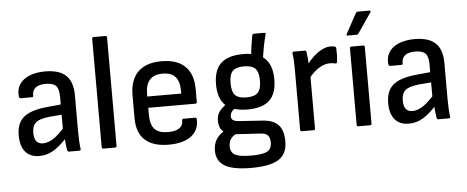

<svg xmlns="http://www.w3.org/2000/svg" viewBox="-55 -836 2847 1171"><g transform="rotate(-5 1368.0 -250.5)"><path d="M340 0Q331 0 329 -12Q327 -24 324 -49.5Q321 -75 320 -97L315 -128V-338Q315 -386 297 -405Q279 -424 234 -424Q152 -424 152 -360Q153 -350 144 -350H75Q65 -350 64 -366Q60 -428 106 -463.5Q152 -499 237 -500Q323 -500 364.5 -461Q406 -422 406 -338V-121Q406 -87 407.5 -59.5Q409 -32 412 -11Q414 0 403 0ZM158 11Q103 11 73 -24Q43 -59 43 -125Q43 -175 62 -207.5Q81 -240 123.5 -258.5Q166 -277 235 -283L328 -292V-229L241 -222Q180 -216 156.5 -196Q133 -176 133 -133Q133 -99 146 -81.5Q159 -64 187 -64Q218 -64 251 -85.5Q284 -107 332 -161L335 -92Q287 -38 246 -13.5Q205 11 158 11Z M551 0Q541 0 541 -10V-673Q541 -683 551 -683H623Q632 -683 632 -673V-10Q632 0 623 0Z M950 11Q855 11 805.5 -34Q756 -79 756 -169V-308Q756 -402 805.5 -451Q855 -500 949 -500Q1045 -500 1094 -452Q1143 -404 1143 -312V-234Q1143 -224 1133 -224H845V-182Q845 -121 870.5 -93.5Q896 -66 953 -66Q998 -66 1021.5 -82Q1045 -98 1044 -128Q1044 -139 1054 -139H1124Q1132 -139 1134 -130Q1137 -63 1088.5 -26Q1040 11 950 11ZM845 -293H1053V-308Q1053 -368 1027.5 -396Q1002 -424 950 -424Q897 -424 871 -395Q845 -366 845 -308Z M1439 196Q1327 196 1277 165.5Q1227 135 1227 72Q1227 30 1247 0Q1267 -30 1307 -49L1378 -24Q1348 -14 1333.5 6Q1319 26 1319 54Q1319 91 1347 106Q1375 121 1444 121Q1516 121 1543.5 106Q1571 91 1571 51Q1571 21 1557 7Q1543 -7 1511 -8L1346 -18Q1310 -21 1285.5 -43Q1261 -65 1261 -108Q1261 -141 1277 -163.5Q1293 -186 1328 -210L1384 -180Q1363 -171 1352.5 -158Q1342 -145 1342 -129Q1342 -113 1352.5 -105Q1363 -97 1390 -95L1538 -85Q1601 -80 1630.5 -46.5Q1660 -13 1660 53Q1660 129 1608 162.5Q1556 196 1439 196ZM1448 -161Q1356 -161 1312.5 -202.5Q1269 -244 1269 -330Q1269 -417 1313 -458.5Q1357 -500 1449 -500Q1539 -500 1582.5 -458Q1626 -416 1626 -330Q1626 -243 1582.5 -202Q1539 -161 1448 -161ZM1448 -235Q1497 -235 1517.5 -256.5Q1538 -278 1538 -330Q1538 -382 1517.5 -403.5Q1497 -425 1448 -425Q1399 -425 1378.5 -403.5Q1358 -382 1358 -330Q1358 -278 1378 -256.5Q1398 -235 1448 -235ZM1566 -449 1497 -477Q1501 -520 1506 -552.5Q1511 -585 1515 -607Q1518 -618 1526 -618H1589Q1600 -618 1597 -608Q1588 -576 1581 -540Q1574 -504 1566 -449Z M1766 0Q1756 0 1756 -10V-369Q1756 -398 1755 -425.5Q1754 -453 1750 -478Q1749 -488 1760 -488H1825Q1834 -488 1836 -480Q1839 -460 1841 -436Q1843 -412 1843 -393L1847 -348V-10Q1847 0 1838 0ZM1837 -312 1833 -397Q1853 -424 1878.5 -448Q1904 -472 1931.5 -486Q1959 -500 1984 -500Q2001 -500 2010 -497Q2019 -494 2019 -486Q2020 -466 2019.5 -444Q2019 -422 2016 -403Q2016 -392 2005 -394Q1998 -396 1989.5 -397Q1981 -398 1972 -398Q1948 -398 1924 -387Q1900 -376 1878 -357Q1856 -338 1837 -312Z M2112 0Q2102 0 2102 -10V-479Q2102 -488 2112 -488H2184Q2193 -488 2193 -479V-10Q2193 0 2184 0ZM2096 -557Q2085 -557 2090 -567L2157 -690Q2161 -697 2168 -697H2240Q2245 -697 2246.5 -693.5Q2248 -690 2245 -686L2161 -563Q2157 -557 2150 -557Z M2602 0Q2593 0 2591 -12Q2589 -24 2586 -49.5Q2583 -75 2582 -97L2577 -128V-338Q2577 -386 2559 -405Q2541 -424 2496 -424Q2414 -424 2414 -360Q2415 -350 2406 -350H2337Q2327 -350 2326 -366Q2322 -428 2368 -463.5Q2414 -499 2499 -500Q2585 -500 2626.5 -461Q2668 -422 2668 -338V-121Q2668 -87 2669.5 -59.5Q2671 -32 2674 -11Q2676 0 2665 0ZM2420 11Q2365 11 2335 -24Q2305 -59 2305 -125Q2305 -175 2324 -207.5Q2343 -240 2385.5 -258.5Q2428 -277 2497 -283L2590 -292V-229L2503 -222Q2442 -216 2418.5 -196Q2395 -176 2395 -133Q2395 -99 2408 -81.5Q2421 -64 2449 -64Q2480 -64 2513 -85.5Q2546 -107 2594 -161L2597 -92Q2549 -38 2508 -13.5Q2467 11 2420 11Z"/></g></svg>

Font: Sofia Sans Semi Condensed Medium
Style: Regular
Weight: 500
Designer: Botio Nikoltchev, Ani Petrova
Foundry: lettersoup
Version: Version 4.100